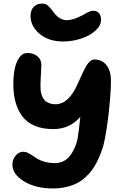

<svg xmlns="http://www.w3.org/2000/svg" viewBox="-20 -973 698 1068"><path d="M331.1 -742.2Q251 -742.2 200.4 -784.7Q149.9 -827.1 149.9 -884.8Q149.9 -916.5 167.5 -934.8Q185.1 -953.1 214.8 -953.1Q232.4 -953.1 245.1 -942.9Q257.8 -932.6 272 -913.1Q307.6 -860.8 351.1 -860.8Q386.7 -860.8 435.1 -886.2Q440.9 -889.2 451.9 -895.5Q462.9 -901.9 468.5 -904.8Q474.1 -907.7 482.4 -910.4Q490.7 -913.1 498 -913.1Q519.5 -913.1 530.8 -899.7Q542 -886.2 542 -862.8Q542 -830.6 510.5 -802.2Q479 -773.9 430.4 -758.1Q381.8 -742.2 331.1 -742.2ZM273.9 75.2Q178.2 75.2 113.5 35.6Q48.8 -3.9 48.8 -58.1Q48.8 -84.5 66.7 -106.7Q84.5 -128.9 109.9 -128.9Q123 -128.9 136 -122.3Q148.9 -115.7 161.9 -106.7Q174.8 -97.7 190.4 -88.4Q206.1 -79.1 230.7 -72.5Q255.4 -65.9 285.2 -65.9Q335.4 -65.9 366.9 -103.8Q398.4 -141.6 411.1 -199.2Q418.9 -245.6 426.8 -323.2Q368.2 -254.9 275.9 -254.9Q216.3 -254.9 172.4 -273.7Q128.4 -292.5 103.3 -327.1Q78.1 -361.8 66.2 -405.5Q54.2 -449.2 54.2 -503.9Q54.2 -551.3 61.8 -589.4Q69.3 -627.4 87.4 -652.8Q105.5 -678.2 131.8 -678.2Q167 -678.2 188.5 -659.9Q210 -641.6 210 -611.8Q210 -596.2 207.5 -556.9Q205.1 -517.6 205.1 -496.1Q205.1 -480.5 206.5 -467.8Q208 -455.1 213.4 -440.7Q218.8 -426.3 227.5 -416.3Q236.3 -406.2 252.4 -399.7Q268.6 -393.1 290 -393.1Q363.8 -393.1 415 -513.2Q447.3 -585.4 458.5 -604Q481.4 -642.1 504.9 -642.1Q547.4 -642.1 572.3 -610.4Q597.2 -578.6 597.2 -523.9Q597.2 -460 585.2 -350.1Q573.2 -240.2 556.2 -168Q548.3 -141.1 540 -119.1Q531.7 -97.2 518.6 -71.3Q505.4 -45.4 490.2 -25.1Q475.1 -4.9 453.4 14.6Q431.6 34.2 406.2 46.9Q380.9 59.6 346.9 67.4Q313 75.2 273.9 75.2Z"/></svg>

Font: Shantell Sans Irregular Bouncy
Style: Bold
Weight: 700
Designer: Stephen Nixon, Anya Danilova, Shantell Martin
Foundry: Arrow Type
Version: Version 1.006;[9816181b4]